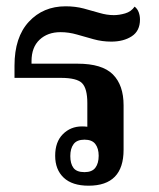

<svg xmlns="http://www.w3.org/2000/svg" viewBox="-20 -579 503 609"><path d="M261 10Q209 10 182 -15.5Q155 -41 155 -85Q155 -129 179.5 -153.5Q204 -178 240 -178Q249 -178 257 -177V-252Q257 -298 240.5 -315Q224 -332 173 -332H26V-371Q26 -461 71.5 -510Q117 -559 188 -559Q219 -559 245.5 -552Q272 -545 295.5 -538Q319 -531 341 -531Q358 -531 377 -536.5Q396 -542 407 -558Q416 -551 420 -540Q424 -529 424 -517Q424 -481 398 -464Q372 -447 333 -447Q304 -447 277 -454.5Q250 -462 224 -469.5Q198 -477 172 -477Q131 -477 105.5 -453Q80 -429 80 -385V-377H226Q304 -377 338 -343Q372 -309 372 -245V-104Q372 10 261 10ZM248 -33Q272 -33 282.5 -47Q293 -61 293 -85Q293 -108 282.5 -122Q272 -136 248 -136Q224 -136 213.5 -122Q203 -108 203 -84Q203 -60 213 -46.5Q223 -33 248 -33Z"/></svg>

Font: Noto Serif Thai SemiCondensed SemiBold
Style: Regular
Weight: 600
Width: 4
Designer: Monotype Design Team
Foundry: Monotype Imaging Inc.
Version: Version 2.002; ttfautohint (v1.8.4.7-5d5b)